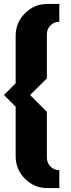

<svg xmlns="http://www.w3.org/2000/svg" viewBox="-20 -750 360 970"><path d="M279.8 200.2H219.2Q153.3 200.2 106.2 153.1Q59.1 106 59.1 40V-210.9L0 -270L59.1 -329.1V-569.8Q59.1 -635.7 106.2 -682.9Q153.3 -730 219.2 -730H279.8V-640.1Q253.4 -640.1 235.1 -621.6Q216.8 -603 216.8 -576.2V-354L131.8 -270L216.8 -185.1V45.9Q216.8 72.8 235.1 91.3Q253.4 109.9 279.8 109.9Z"/></svg>

Font: Laconic
Style: Bold
Weight: 700
Designer: Robby Woodard
Version: Version 1.000